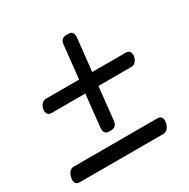

<svg xmlns="http://www.w3.org/2000/svg" viewBox="-138 -721 836 848"><g transform="rotate(-30 280.0 -296.5)"><path d="M315 -593Q331 -593 336.5 -585.5Q342 -578 342 -563L324 -394H492Q508 -394 513.5 -387Q519 -380 519 -368Q519 -359 515 -349.5Q511 -340 503.5 -333.5Q496 -327 485 -327H317L299 -159Q296 -129 266 -129H259Q243 -129 237.5 -137Q232 -145 232 -159L250 -327H81Q65 -327 59.5 -334.5Q54 -342 54 -353Q54 -362 58 -371.5Q62 -381 70 -387.5Q78 -394 88 -394H257L275 -563Q278 -593 308 -593ZM468 -73Q484 -73 489.5 -66Q495 -59 495 -47Q495 -36 490.5 -25Q486 -14 478 -7Q470 0 460 0H36Q20 0 14.5 -6.5Q9 -13 9 -26Q9 -36 13 -47Q17 -58 25 -65.5Q33 -73 44 -73Z"/></g></svg>

Font: Asap VF Beta
Style: Italic
Weight: 400
Italic angle: -6°
Designer: Pablo Cosgaya
Foundry: Pablo Cosgaya
Version: Version 1.007